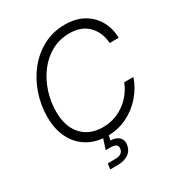

<svg xmlns="http://www.w3.org/2000/svg" viewBox="-216 -879 1134 1222"><g transform="rotate(-30 351.0 -267.5)"><path d="M327.1 11.2Q242.2 11.2 180.9 -25.9Q119.6 -63 86.9 -129.2Q54.2 -195.3 54.2 -283.7Q54.2 -370.1 81.8 -451.4Q109.4 -532.7 160.6 -597.4Q211.9 -662.1 283.7 -700.4Q355.5 -738.8 443.4 -738.8Q523.9 -738.8 580.8 -706.1Q637.7 -673.3 668.2 -617.9Q698.7 -562.5 699.7 -494.6H633.3Q628.9 -572.8 579.6 -624.5Q530.3 -676.3 440.9 -676.3Q368.2 -676.3 308.8 -643.6Q249.5 -610.8 207.3 -554.7Q165 -498.5 142.3 -428.5Q119.6 -358.4 119.6 -284.2Q119.6 -175.3 176.3 -113.3Q232.9 -51.3 329.6 -51.3Q390.6 -51.3 441.9 -75Q493.2 -98.6 531 -139.6Q568.8 -180.7 588.9 -231.9H656.2Q633.3 -164.6 585.7 -109.4Q538.1 -54.2 471.9 -21.5Q405.8 11.2 327.1 11.2ZM233.9 204.1 240.2 162.6H294.4Q348.6 162.6 355.5 123Q361.8 83.5 306.6 83.5H270.5L303.7 -18.6H339.8L337.9 0L326.7 44.9Q368.7 46.4 389.9 67.4Q411.1 88.4 405.3 123Q398.4 163.6 366.9 183.8Q335.4 204.1 287.6 204.1Z"/></g></svg>

Font: Inter Display Light
Style: Italic
Weight: 300
Italic angle: -9.39999°
Designer: Rasmus Andersson
Foundry: rsms
Version: Version 4.000;git-a52131595